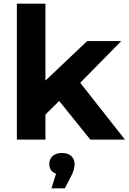

<svg xmlns="http://www.w3.org/2000/svg" viewBox="-20 -762 702 1048"><path d="M303 -211 228 -137V0H72V-742H228V-322L456 -538H642L418 -310L662 0H473ZM387 133Q387 164 369 198L334 266H261L286 186Q268 180 258.5 166.5Q249 153 249 133Q249 106 267.5 89.5Q286 73 318 73Q350 73 368.5 89.5Q387 106 387 133Z"/></svg>

Font: Montserrat Alternates
Style: Bold
Weight: 700
Designer: Julieta Ulanovsky
Foundry: Julieta Ulanovsky
Version: Version 7.200